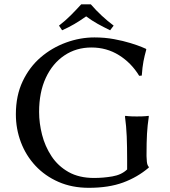

<svg xmlns="http://www.w3.org/2000/svg" viewBox="-20 -874 800 904"><path d="M578.6 -124Q578.6 -183.1 576.7 -231.4Q574.7 -279.8 568.4 -325.7L570.3 -328.6Q570.3 -328.6 584 -327.1Q597.7 -325.7 624 -325.7Q652.3 -325.7 666 -327.1Q679.7 -328.6 679.7 -328.6L680.7 -325.7Q674.3 -283.2 672.1 -243.9Q669.9 -204.6 669.9 -145.5V-138.7Q669.9 -130.4 671.4 -113.3Q672.9 -96.2 680.7 -87.9V-85Q627.4 -39.6 559.6 -14.6Q491.7 10.3 398.4 10.3Q318.8 10.3 255.4 -17.6Q191.9 -45.4 147 -93.5Q102.1 -141.6 78.4 -204.3Q54.7 -267.1 54.7 -335.9Q54.7 -423.8 86.7 -491.2Q118.7 -558.6 171.6 -604Q224.6 -649.4 290.8 -673.6Q356.9 -697.8 424.8 -697.8Q473.6 -697.8 517.1 -689.7Q560.5 -681.6 594.5 -671.1Q628.4 -660.6 647.5 -652.6Q666.5 -644.5 666.5 -644.5L668.9 -641.1Q660.6 -611.8 655.5 -585.2Q650.4 -558.6 647.5 -518.1L635.3 -517.1Q598.6 -577.6 540.5 -614Q482.4 -650.4 410.6 -650.4Q338.9 -650.4 283.2 -613Q227.5 -575.7 195.8 -507.8Q164.1 -439.9 164.1 -346.7Q164.1 -294.4 178 -239.7Q191.9 -185.1 222.4 -138.7Q252.9 -92.3 302.5 -64.2Q352.1 -36.1 422.9 -36.1Q466.3 -36.1 509.3 -43.5Q552.2 -50.8 578.6 -76.2ZM407.7 -853.5Q432.6 -824.7 459.5 -799.8Q486.3 -774.9 515.1 -753.4L498.5 -731.4Q467.3 -746.6 439.9 -761.7Q412.6 -776.9 385.7 -796.9Q356 -775.9 329.6 -760.5Q303.2 -745.1 272.5 -731.4L257.8 -753.4Q287.1 -775.9 312.5 -801.3Q337.9 -826.7 362.3 -853.5Z"/></svg>

Font: Kurinto Seri
Style: Regular
Weight: 400
Designer: Kurinto was developed by Clint Goss from a range of fonts that are compatible with the SIL Open Font License Version 1.1
Foundry: Clinton F. Goss
Version: Version 2.196; July 25, 2020